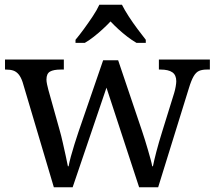

<svg xmlns="http://www.w3.org/2000/svg" viewBox="-20 -786 902 806"><path d="M75 -441Q68 -462 58.5 -473.5Q49 -485 36.5 -489.5Q24 -494 4 -494H1V-536H248V-494H235Q205 -494 190 -485.5Q175 -477 175 -452Q175 -444 177.5 -432Q180 -420 183 -409L230 -241Q237 -217 243.5 -187.5Q250 -158 256 -131.5Q262 -105 265 -88H268Q271 -105 277.5 -129Q284 -153 292.5 -180Q301 -207 309 -231L413 -533H476L576 -237Q582 -219 588.5 -198.5Q595 -178 601 -157Q607 -136 612 -118Q617 -100 619 -88H622Q627 -113 636.5 -149.5Q646 -186 661 -234L711 -395Q715 -408 717.5 -422.5Q720 -437 720 -445Q720 -471 703.5 -482.5Q687 -494 654 -494H647V-536H861V-494H848Q829 -494 816 -488.5Q803 -483 793 -466Q783 -449 773 -416L644 0H564L427 -418L285 0H206ZM297 -619Q313 -638 332 -664Q351 -690 369 -717Q387 -744 397 -766H492Q503 -744 520.5 -717Q538 -690 557.5 -664Q577 -638 592 -619V-606H553Q534 -617 514.5 -632Q495 -647 477 -663.5Q459 -680 444 -696Q429 -680 411 -663.5Q393 -647 374 -632Q355 -617 336 -606H297Z"/></svg>

Font: Noto Serif Armenian
Style: Regular
Weight: 400
Designer: Monotype Design Team
Foundry: Monotype Imaging Inc.
Version: Version 2.007